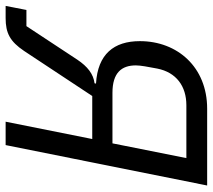

<svg xmlns="http://www.w3.org/2000/svg" viewBox="-58 -682 738 665"><g transform="rotate(90 310.5 -349.0)"><path d="M-2 0H40C92 0 121 -15 154 -64L310 -300H459L399 0H480L620 -698H354C210 -698 120 -595 120 -465C120 -375 165 -319 267 -313L266 -308C234 -304 208 -284 184 -248L68 -72H12ZM525 -626 474 -370H299C229 -370 204 -402 204 -451C204 -467 209 -494 215 -525C228 -591 276 -626 342 -626Z"/></g></svg>

Font: Braiins Sans
Style: Italic
Weight: 400
Italic angle: -11.31°
Designer: Mike Abbink, Paul van der Laan, Pieter van Rosmalen, Jiri Chlebus, Lubos Buracinsky
Foundry: Bold Monday, Sudetype
Version: Version 1.000;hotconv 1.0.109;makeotfexe 2.5.65596